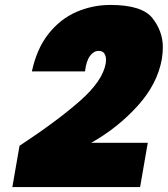

<svg xmlns="http://www.w3.org/2000/svg" viewBox="-20 -767 679 777"><path d="M59 -177Q211 -277 303.5 -358.5Q396 -440 408 -511Q409 -519 409 -526Q409 -539 402.5 -550Q396 -561 379 -561Q359 -561 344 -540.5Q329 -520 324 -478H109Q129 -571 177 -631Q225 -691 290 -719Q355 -747 427 -747Q555 -747 597 -693.5Q639 -640 639 -576Q639 -553 635 -528Q617 -427 537 -338.5Q457 -250 349 -189H578L547 -10H30Z"/></svg>

Font: Fz Poppins Black
Style: Italic
Weight: 900
Italic angle: -10°
Designer: Ninad Kale (Devanagari), Jonny Pinhorn (Latin)
Foundry: Indian Type Foundry
Version: Vit hóa bi Vntype.Com & FontZin.Com